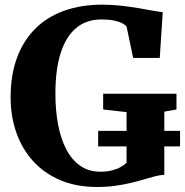

<svg xmlns="http://www.w3.org/2000/svg" viewBox="-20 -772 774 804"><path d="M386 11Q300 11 232.8 -17.5Q165.5 -46 119 -97Q72.5 -148 48.5 -216.5Q24.5 -285 24.5 -364.5Q24.5 -458 51.2 -530.2Q78 -602.5 127.8 -652Q177.5 -701.5 248.8 -727Q320 -752.5 408.5 -752.5Q449.5 -752.5 488.2 -748Q527 -743.5 560.8 -737.8Q594.5 -732 620.5 -727.2Q646.5 -722.5 661.5 -721L649 -529.5H537.5L510 -661Q505.5 -667 493 -674Q480.5 -681 458.8 -685.8Q437 -690.5 404 -690.5Q342.5 -690.5 299.8 -655.5Q257 -620.5 234.5 -551.2Q212 -482 212 -379.5Q212 -310 223.2 -250.5Q234.5 -191 257.5 -146.8Q280.5 -102.5 316 -77.8Q351.5 -53 400.5 -53Q426 -53 446.2 -57.8Q466.5 -62.5 482.5 -71Q498.5 -79.5 510 -90.5V-302.5L412 -313.5V-379.5H719V-313.5L668 -304.5V-40Q650.5 -39.5 629.8 -34Q609 -28.5 583.8 -21Q558.5 -13.5 528.5 -6.2Q498.5 1 463 6Q427.5 11 386 11ZM391 -159V-224H734V-159Z"/></svg>

Font: Merriweather 28pt ExtraBold
Style: Regular
Weight: 800
Version: Version 2.100